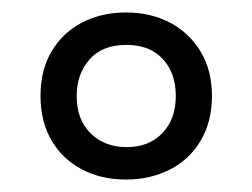

<svg xmlns="http://www.w3.org/2000/svg" viewBox="-20 -743 405 308"><path d="M182 -455Q142 -455 111 -471.5Q80 -488 62.5 -518Q45 -548 45 -589Q45 -631 63 -661Q81 -691 112 -707Q143 -723 182 -723Q222 -723 253 -706.5Q284 -690 302 -660Q320 -630 320 -589Q320 -548 302 -517.5Q284 -487 252.5 -471Q221 -455 182 -455ZM183 -507Q219 -507 240.5 -529.5Q262 -552 262 -589Q262 -626 241 -648.5Q220 -671 183 -671Q144 -671 123.5 -647.5Q103 -624 103 -589Q103 -551 125.5 -529Q148 -507 183 -507Z"/></svg>

Font: Noto Sans Thai ExtraCondensed
Style: Regular
Weight: 400
Width: 2
Designer: Monotype Design Team
Foundry: Monotype Imaging Inc.
Version: Version 2.002